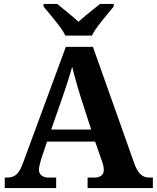

<svg xmlns="http://www.w3.org/2000/svg" viewBox="-20 -951 793 971"><path d="M4 0V-53H16Q34 -53 48 -59Q62 -65 73.5 -80.5Q85 -96 96 -126L313 -714H450L659 -125Q669 -97 680.5 -81.5Q692 -66 705.5 -59.5Q719 -53 735 -53H753V0H423V-53H462Q477 -53 491 -62Q505 -71 505 -92Q505 -100 503.5 -108Q502 -116 500 -123Q498 -130 496 -135L461 -235H218L189 -149Q187 -141 184 -131Q181 -121 179 -110.5Q177 -100 177 -92Q177 -73 191 -63Q205 -53 222 -53H264V0ZM239 -296H441L388 -460Q381 -483 373 -509.5Q365 -536 358 -563Q351 -590 345 -613Q339 -592 331 -566Q323 -540 314.5 -514Q306 -488 298 -465ZM310 -771Q300 -794 279.5 -820.5Q259 -847 237.5 -873Q216 -899 200 -918V-931H269Q283 -920 302.5 -904Q322 -888 342 -871.5Q362 -855 377 -841Q392 -855 412 -871.5Q432 -888 452 -904Q472 -920 486 -931H555V-918Q540 -899 518 -873Q496 -847 476 -820.5Q456 -794 445 -771Z"/></svg>

Font: Noto Serif Armenian
Style: Bold
Weight: 700
Version: Version 2.007